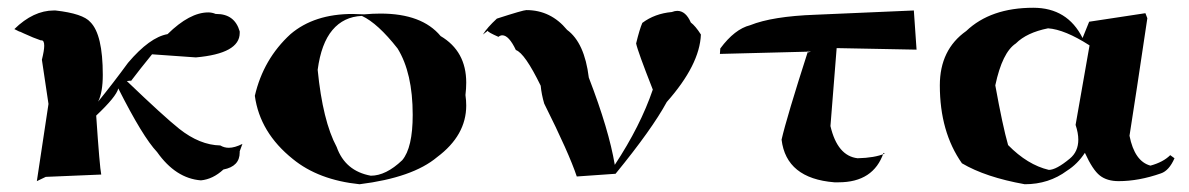

<svg xmlns="http://www.w3.org/2000/svg" viewBox="-20 -532 3066 495"><path d="M75 -65 105 -264 88 -378Q94 -402 94 -414Q94 -428 87 -428H85Q67 -434 41 -446Q31 -451 29 -451L17 -457Q66 -505 119 -505H123Q194 -497 213 -475Q245 -443 245 -339Q245 -294 233 -270Q272 -318 310 -370Q366 -436 412 -444Q469 -500 517 -500Q527 -500 536 -496H538Q585 -496 598 -451V-447Q598 -394 485 -384L372 -392Q341 -354 316 -321L318 -323Q318 -324 316 -324L307 -323Q403 -231 442 -200Q495 -158 548 -157Q558 -151 570 -151Q585 -151 605 -161L598 -142V-139Q598 -103 556 -95Q529 -70 498 -67Q433 -72 385 -140Q348 -179 285 -304Q280 -283 228 -234Q237 -101 241 -82L98 -76Z M907 -57Q801 -68 735 -122Q650 -190 637 -285Q659 -380 729 -444Q790 -496 889 -496L919 -495Q941 -497 961 -497Q1068 -497 1116 -439Q1182 -400 1182 -319Q1182 -304 1180 -287Q1182 -273 1182 -260Q1182 -183 1107 -127Q1044 -74 907 -57ZM936 -79Q975 -79 1017 -119Q1044 -151 1044 -236Q1044 -344 1005 -407Q954 -472 913 -491Q866 -489 837 -454.5Q808 -420 799 -352Q812 -220 848 -153Q870 -91 936 -79Z M1467 -77Q1447 -137 1383 -265Q1376 -289 1374 -311Q1333 -395 1310 -403Q1292 -441 1275 -441Q1270 -441 1265 -437Q1238 -449 1238 -452V-453L1225 -443Q1236 -461 1261 -484Q1329 -506 1337 -506Q1400 -506 1442 -455Q1487 -422 1498 -332Q1550 -197 1565 -107Q1631 -207 1663 -301Q1624 -400 1620 -420Q1629 -457 1636 -473Q1668 -497 1712 -501Q1720 -504 1726 -504Q1748 -504 1761 -474Q1773 -465 1787 -443Q1784 -365 1699 -269Q1661 -199 1567 -84Z M2142 -62H2131Q2007 -72 1995 -172Q2008 -229 2064 -403L2062 -399Q2062 -397 2064 -397L2071 -399L1836 -393L1837 -407Q1874 -457 1914 -467Q1971 -490 2082 -494L2336 -505L2343 -404L2137 -408L2121 -207Q2139 -130 2191 -124Q2235 -125 2261 -136L2258 -138Q2232 -62 2142 -62Z M2622 -57Q2521 -75 2460 -111Q2403 -192 2403 -312Q2403 -404 2471 -452Q2534 -512 2644 -512Q2732 -512 2771 -434L2788 -476L2933 -498L2938 -485Q2908 -283 2892 -182Q2905 -116 2946 -105Q2979 -114 2997 -132L3008 -124Q2994 -92 2973 -85Q2916 -65 2864 -65Q2834 -65 2815.5 -79.5Q2797 -94 2777 -138Q2758 -109 2731 -92Q2684 -57 2622 -57ZM2684 -94Q2703 -94 2738 -123Q2760 -141 2760 -172Q2760 -189 2753 -210L2789 -415Q2725 -456 2682 -459Q2627 -448 2599 -420Q2564 -397 2546 -312Q2565 -207 2579 -158Q2629 -107 2684 -94Z"/></svg>

Font: Xiangcui Kesong Xiangcui Kesong
Style: Regular
Weight: 400
Version: Version 1.501;March 28, 2024;FontCreator 14.0.0.2814 64-bit